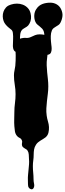

<svg xmlns="http://www.w3.org/2000/svg" viewBox="-98 -1013 485 1431"><path d="M18 -311Q18 -347 12 -381.5Q6 -416 6 -452Q6 -470 10 -487Q14 -504 16 -522Q18 -542 18.5 -561.5Q19 -581 19 -601Q19 -618 17.5 -638.5Q16 -659 19 -677Q22 -695 31.5 -709Q41 -723 63 -728Q80 -732 97.5 -730.5Q115 -729 132 -737Q149 -745 163.5 -751Q178 -757 198 -757Q216 -757 232 -753.5Q248 -750 257 -730Q265 -714 264.5 -695Q264 -676 262 -659Q259 -639 257.5 -619Q256 -599 253 -579Q249 -552 250 -526Q251 -500 253.5 -474Q256 -448 259 -422Q262 -396 262 -369Q262 -342 258.5 -314.5Q255 -287 252 -260Q249 -233 247.5 -206Q246 -179 250 -151Q253 -129 259.5 -108Q266 -87 267 -66Q268 -45 263 -24Q258 -3 241 11Q232 18 222.5 23.5Q213 29 203.5 35Q194 41 185.5 48Q177 55 170 66Q159 83 156 101.5Q153 120 153 140Q153 162 150 182.5Q147 203 147 225Q147 250 149.5 274Q152 298 152 323Q152 339 156 357Q160 375 152 389Q145 400 134 397.5Q123 395 117 386Q110 376 110.5 359.5Q111 343 110 332Q109 311 111 290.5Q113 270 115 249Q117 229 118.5 210.5Q120 192 118 172Q117 156 116.5 139.5Q116 123 107 109Q103 103 97 99.5Q91 96 84.5 92Q78 88 73 83.5Q68 79 66 70Q64 61 66.5 51Q69 41 65 33Q60 20 47.5 14.5Q35 9 27 -2Q16 -16 13 -35.5Q10 -55 9 -72Q7 -98 8 -124.5Q9 -151 9 -177Q9 -211 13.5 -244Q18 -277 18 -311ZM-71 -856Q-77 -872 -77.5 -890.5Q-78 -909 -72 -926Q-66 -943 -54 -956.5Q-42 -970 -24 -976Q-22 -977 -20 -977.5Q-18 -978 -16 -979Q5 -986 28.5 -986Q52 -986 72.5 -978Q93 -970 108.5 -954Q124 -938 130 -913Q135 -894 133 -873.5Q131 -853 121 -836Q112 -820 101.5 -814Q91 -808 77 -799Q65 -792 60 -781.5Q55 -771 53 -759.5Q51 -748 51 -735V-711V-691Q51 -680 49.5 -668Q48 -656 44.5 -645.5Q41 -635 34 -630Q25 -624 18 -627Q11 -630 6.5 -637Q2 -644 0 -653Q-2 -662 -2 -669Q-2 -693 -0.5 -718Q1 -743 -2 -767Q-4 -784 -13.5 -791.5Q-23 -799 -34 -808Q-45 -817 -55.5 -829.5Q-66 -842 -71 -856ZM165 -852Q156 -874 157.5 -900Q159 -926 173 -946Q182 -960 193.5 -969Q205 -978 218 -983Q244 -993 277 -993Q303 -993 324.5 -980.5Q346 -968 357 -945Q370 -918 367.5 -893Q365 -868 352 -843Q346 -832 337.5 -826.5Q329 -821 320 -815.5Q311 -810 302.5 -804Q294 -798 289 -787Q281 -767 280.5 -745Q280 -723 282 -703Q282 -693 284.5 -678.5Q287 -664 287 -649Q287 -634 282 -622Q277 -610 263 -606Q249 -601 241.5 -609.5Q234 -618 231 -631Q228 -644 228 -659V-681Q228 -704 231.5 -728.5Q235 -753 229 -776Q225 -790 216.5 -799Q208 -808 198.5 -815.5Q189 -823 179.5 -831Q170 -839 165 -852Z"/></svg>

Font: Double Feature
Style: Regular
Weight: 400
Designer: David Shetterly
Foundry: David Shetterly
Version: Version 2.100 1997 initial release